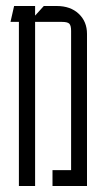

<svg xmlns="http://www.w3.org/2000/svg" viewBox="-20 -620 330 640"><path d="M43 0V-547H15L27 -600H97V-568L126 -600H169Q215 -600 242.5 -574Q270 -548 270 -507V0H155V-53H217V-517Q217 -535 211 -541Q205 -547 187 -547H97V0Z"/></svg>

Font: Karantina Light
Style: Regular
Weight: 300
Designer: Rony Koch
Foundry: Rony Koch
Version: Version 1.000; ttfautohint (v1.8.3)